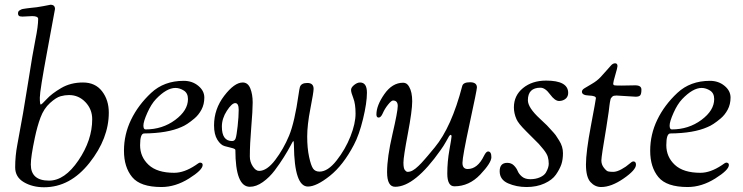

<svg xmlns="http://www.w3.org/2000/svg" viewBox="-20 -777 3133 810"><path d="M116 -709 75 -707Q63 -707 59.5 -710.5Q56 -714 56 -719.5Q56 -725 57.5 -728Q59 -731 63 -733.5Q67 -736 70.5 -737.5Q74 -739 81.5 -740Q89 -741 95 -742Q101 -743 112 -744Q123 -745 135 -746.5Q147 -748 162 -751Q190 -757 193 -757Q212 -757 212 -739Q212 -737 180 -565.5Q148 -394 148 -365Q148 -336 152 -336Q156 -336 177 -359Q198 -382 238 -405.5Q278 -429 330 -429Q382 -429 410.5 -392Q439 -355 439 -302Q439 -193 357.5 -90Q276 13 166 13Q117 13 80.5 -8.5Q44 -30 44 -71Q44 -119 53 -166Q79 -303 98.5 -428.5Q118 -554 129.5 -610.5Q141 -667 141 -697Q141 -709 116 -709ZM110 -83Q110 -15 187 -15Q253 -15 311 -100.5Q369 -186 369 -274Q369 -316 340.5 -346Q312 -376 271 -376Q254 -376 235.5 -371Q217 -366 191 -342.5Q165 -319 151 -281.5Q137 -244 127 -196Q110 -116 110 -83Z M755 -436Q791 -436 816.5 -415Q842 -394 842 -365.5Q842 -337 830 -314.5Q818 -292 800 -277Q768 -250 745 -241Q687 -215 588 -214Q571 -214 571 -164.5Q571 -115 607 -81.5Q643 -48 715 -48Q757 -48 805 -80Q820 -91 823 -91Q835 -91 835 -81Q835 -60 777.5 -24Q720 12 661 12Q572 12 537.5 -30Q503 -72 503 -141Q503 -210 533 -272Q563 -334 617.5 -385Q672 -436 755 -436ZM594 -231Q665 -231 719 -271Q773 -311 773 -359Q773 -384 755.5 -395Q738 -406 720 -406Q683 -406 638 -359Q618 -338 601.5 -301Q585 -264 585 -247.5Q585 -231 594 -231Z M883 -248Q883 -317 926 -373Q969 -429 1004 -429Q1026 -429 1036 -404Q1046 -379 1046 -345Q1046 -311 1040 -240Q1034 -169 1034 -117Q1034 -94 1046.5 -75Q1059 -56 1073 -56Q1106 -56 1141 -102Q1176 -148 1199.5 -204.5Q1223 -261 1240 -381Q1243 -402 1245 -409Q1250 -427 1276.5 -427Q1303 -427 1303 -402Q1303 -388 1289.5 -319Q1276 -250 1276 -201Q1276 -152 1284 -115Q1292 -78 1301 -65.5Q1310 -53 1328 -53Q1363 -53 1400 -100Q1437 -147 1458.5 -201.5Q1480 -256 1480 -297.5Q1480 -339 1470.5 -363Q1461 -387 1461 -397.5Q1461 -408 1474 -418.5Q1487 -429 1499 -429Q1528 -429 1528 -386Q1528 -343 1511.5 -275Q1495 -207 1473 -166Q1428 -80 1371.5 -35Q1315 10 1279 10Q1222 10 1220 -163Q1220 -182 1217 -182Q1216 -182 1205.5 -162Q1195 -142 1177.5 -114Q1160 -86 1138.5 -57.5Q1117 -29 1089 -9Q1061 11 1034 11Q973 11 973 -144Q973 -149 959 -152.5Q945 -156 928 -160.5Q911 -165 897 -187.5Q883 -210 883 -248ZM916 -243Q916 -182 959 -182Q970 -182 974 -193Q978 -204 982.5 -244.5Q987 -285 987 -313.5Q987 -342 972.5 -342Q958 -342 937 -309.5Q916 -277 916 -243Z M1568 -294Q1568 -332 1601.5 -380Q1635 -428 1681 -428Q1697 -428 1706 -411Q1719 -389 1719 -349.5Q1719 -310 1700.5 -212.5Q1682 -115 1682 -91Q1682 -67 1688 -59.5Q1694 -52 1699.5 -52Q1705 -52 1710.5 -53.5Q1716 -55 1722 -58.5Q1728 -62 1733 -66Q1738 -70 1745.5 -77Q1753 -84 1757.5 -89Q1762 -94 1770.5 -103.5Q1779 -113 1784 -119Q1799 -137 1814 -155Q1885 -241 1930 -414Q1934 -430 1963 -430Q1992 -430 1992 -408Q1992 -398 1961.5 -257Q1931 -116 1931 -90Q1931 -64 1953 -64Q1995 -64 2022 -120Q2031 -138 2039 -138Q2053 -138 2053 -114Q2053 -90 2006 -40.5Q1959 9 1897 9Q1867 9 1867 -45Q1867 -95 1876 -145Q1885 -195 1885 -201.5Q1885 -208 1881.5 -208Q1878 -208 1874 -201.5Q1870 -195 1861 -178.5Q1852 -162 1839 -144Q1730 11 1647 11Q1613 11 1613 -51Q1613 -113 1635.5 -210Q1658 -307 1658 -330Q1658 -353 1638 -353Q1631 -353 1617 -335.5Q1603 -318 1595 -299.5Q1587 -281 1577.5 -281Q1568 -281 1568 -294Z M2120 -90Q2137 -90 2148 -79Q2159 -68 2164 -55.5Q2169 -43 2182 -32Q2195 -21 2217.5 -21Q2240 -21 2258 -29Q2276 -37 2283 -49Q2295 -70 2295 -86Q2295 -102 2291 -115.5Q2287 -129 2272.5 -147Q2258 -165 2253 -170Q2221 -202 2201.5 -221.5Q2182 -241 2172.5 -253Q2163 -265 2159 -274Q2148 -299 2148 -324Q2148 -374 2186.5 -405.5Q2225 -437 2284 -437Q2377 -437 2377 -385Q2377 -371 2368 -362Q2356 -351 2338.5 -351Q2321 -351 2300.5 -379Q2280 -407 2260 -407Q2207 -407 2207 -354Q2207 -323 2258 -276Q2285 -251 2287.5 -248Q2290 -245 2304.5 -229.5Q2319 -214 2324.5 -206.5Q2330 -199 2339 -184Q2355 -159 2355 -131Q2355 -103 2348 -83Q2341 -63 2325.5 -40.5Q2310 -18 2277 -3Q2244 12 2201.5 12Q2159 12 2123.5 -3.5Q2088 -19 2088 -54.5Q2088 -90 2120 -90Z M2662 -369 2581 -374Q2568 -374 2564 -370Q2560 -366 2558 -363.5Q2556 -361 2555 -355Q2554 -349 2553 -345Q2552 -341 2551 -331Q2550 -321 2548 -306Q2546 -291 2538 -240Q2517 -117 2517 -100Q2517 -83 2527.5 -69.5Q2538 -56 2545 -54Q2552 -52 2567 -52Q2582 -52 2602 -63Q2622 -74 2634 -85Q2646 -96 2652 -96Q2663 -96 2663 -82Q2663 -60 2611 -24Q2559 12 2516 12Q2490 12 2471 -9Q2452 -30 2452 -83Q2452 -136 2473 -247Q2494 -358 2494 -363Q2494 -373 2464.5 -374Q2435 -375 2435 -390Q2435 -398 2445.5 -404.5Q2456 -411 2477.5 -423.5Q2499 -436 2514 -452Q2529 -468 2540 -481Q2551 -494 2556 -499Q2565 -510 2575 -510Q2585 -510 2585 -498Q2585 -492 2576 -461.5Q2567 -431 2567 -424.5Q2567 -418 2572.5 -417Q2578 -416 2602 -416L2660 -417Q2686 -417 2686 -399Q2686 -381 2681 -375Q2676 -369 2662 -369Z M2975 -436Q3011 -436 3036.5 -415Q3062 -394 3062 -365.5Q3062 -337 3050 -314.5Q3038 -292 3020 -277Q2988 -250 2965 -241Q2907 -215 2808 -214Q2791 -214 2791 -164.5Q2791 -115 2827 -81.5Q2863 -48 2935 -48Q2977 -48 3025 -80Q3040 -91 3043 -91Q3055 -91 3055 -81Q3055 -60 2997.5 -24Q2940 12 2881 12Q2792 12 2757.5 -30Q2723 -72 2723 -141Q2723 -210 2753 -272Q2783 -334 2837.5 -385Q2892 -436 2975 -436ZM2814 -231Q2885 -231 2939 -271Q2993 -311 2993 -359Q2993 -384 2975.5 -395Q2958 -406 2940 -406Q2903 -406 2858 -359Q2838 -338 2821.5 -301Q2805 -264 2805 -247.5Q2805 -231 2814 -231Z"/></svg>

Font: Sorts Mill Goudy
Style: Italic
Weight: 400
Italic angle: -7.40001°
Version: Version 003.101